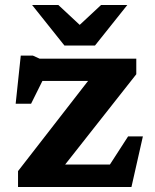

<svg xmlns="http://www.w3.org/2000/svg" viewBox="-20 -752 624 772"><path d="M52.5 0V-64L334 -426.5H150.5L105 -335H43L63.5 -528.5H112L139.5 -516H528V-453.5L242 -90.5H422L495 -203.5H554.5L508.5 0ZM492 -732 362 -569H239L109 -732H214.5L300.5 -652L386.5 -732Z"/></svg>

Font: Newsreader 6pt SemiBold
Style: Regular
Weight: 600
Designer: Hugues Gentile
Foundry: Production Type
Version: Version 1.003; ttfautohint (v1.8.3)